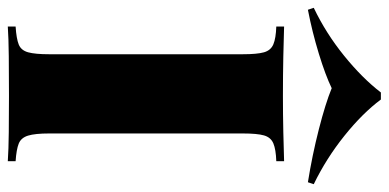

<svg xmlns="http://www.w3.org/2000/svg" viewBox="-292 -724 996 492"><g transform="rotate(90 206.0 -478.0)"><path d="M373 -708V-688Q343 -687 327.5 -680.5Q312 -674 307 -656.5Q302 -639 302 -602V-106Q302 -70 307.5 -52Q313 -34 328 -28Q343 -22 373 -20V0Q344 -2 298.5 -2.5Q253 -3 206 -3Q152 -3 104.5 -2.5Q57 -2 28 0V-20Q59 -22 74 -28Q89 -34 94 -52Q99 -70 99 -106V-602Q99 -639 94 -656.5Q89 -674 73.5 -680.5Q58 -687 28 -688V-708Q57 -707 104.5 -706Q152 -705 206 -705Q253 -705 298.5 -706Q344 -707 373 -708ZM215 -956Q250 -909 308 -862.5Q366 -816 432 -784L427 -769Q358 -780 291.5 -797Q225 -814 186 -830Q153 -814 97.5 -797Q42 -780 -15 -769L-20 -784Q45 -815 102.5 -861.5Q160 -908 197 -956Z"/></g></svg>

Font: Playfair Display Black
Style: Regular
Weight: 900
Designer: Claus Eggers Sørensen
Foundry: Claus Eggers Sørensen
Version: Version 1.203